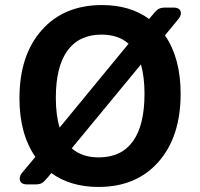

<svg xmlns="http://www.w3.org/2000/svg" viewBox="-20 -730 793 760"><path d="M684 -652 633 -590Q695 -500 695 -359Q695 -189 607.5 -89.5Q520 10 370 10Q259 10 183 -45L171 -30Q155 -11 146 -5.5Q137 0 119 0H88Q58 0 58 -24Q58 -35 69 -48L120 -109Q57 -200 57 -341Q57 -511 145 -610.5Q233 -710 384 -710Q495 -710 570 -655L583 -670Q598 -689 607.5 -694.5Q617 -700 635 -700H666Q696 -700 696 -677Q696 -666 684 -652ZM201 -343Q201 -274 216 -225L489 -557Q448 -593 382 -593Q293 -593 247 -529.5Q201 -466 201 -343ZM552 -359Q552 -425 538 -475L264 -143Q304 -107 371 -107Q460 -107 506 -170.5Q552 -234 552 -359Z"/></svg>

Font: Solway
Style: Bold
Weight: 700
Designer: Mariya V. Pigoulevskaya
Foundry: The Northern Block Ltd.
Version: Version 1.000;hotconv 1.0.109;makeotfexe 2.5.65596